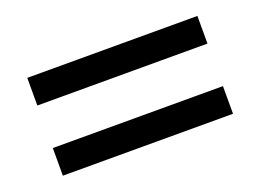

<svg xmlns="http://www.w3.org/2000/svg" viewBox="-55 -494 691 509"><g transform="rotate(-20 290.0 -240.0)"><path d="M530 -378V-300H50V-378ZM530 -180V-102H50V-180Z"/></g></svg>

Font: Baumans
Style: Regular
Weight: 400
Designer: Henadij Zarechnjuk
Foundry: Cyreal (www.cyreal.org)
Version: Version 001.001